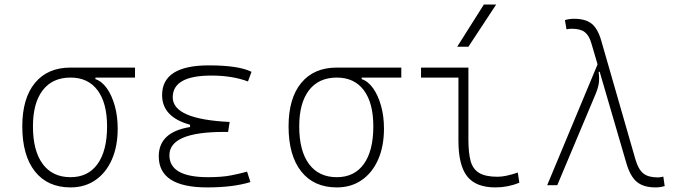

<svg xmlns="http://www.w3.org/2000/svg" viewBox="-20 -815 2970 845"><path d="M290.5 9.8Q189.5 9.8 133.8 -60.5Q78.1 -130.9 78.1 -258.8Q78.1 -382.3 133.8 -450Q189.5 -517.6 290.5 -517.6H574.2V-473.6H399.9V-466.8Q428.2 -457.5 450.2 -426.5Q472.2 -395.5 485.1 -349.6Q498 -303.7 498 -249Q498 -171.4 472.4 -113Q446.8 -54.7 400.1 -22.5Q353.5 9.8 290.5 9.8ZM290.5 -35.2Q367.7 -35.2 409.4 -93.3Q451.2 -151.4 451.2 -258.8Q451.2 -361.8 409.4 -417.7Q367.7 -473.6 290.5 -473.6Q210.9 -473.6 168 -417.7Q125 -361.8 125 -258.8Q125 -151.4 168 -93.3Q210.9 -35.2 290.5 -35.2Z M891.6 9.8Q678.7 9.8 678.7 -127Q678.7 -233.9 816.4 -255.9V-266.1Q693.4 -299.8 693.4 -396.5Q693.4 -527.3 899.4 -527.3Q1029.8 -527.3 1086.9 -499L1071.3 -456.5Q1002.4 -482.4 910.2 -482.4Q740.2 -482.4 740.2 -386.7Q740.2 -290 990.7 -278.3L983.9 -234.4H965.8Q725.6 -234.4 725.6 -131.8Q725.6 -35.2 895.5 -35.2Q956.1 -35.2 996.1 -43Q1036.1 -50.8 1067.4 -59.6L1082 -13.7Q1005.9 9.8 891.6 9.8Z M1462.4 9.8Q1361.3 9.8 1305.7 -60.5Q1250 -130.9 1250 -258.8Q1250 -382.3 1305.7 -450Q1361.3 -517.6 1462.4 -517.6H1746.1V-473.6H1571.8V-466.8Q1600.1 -457.5 1622.1 -426.5Q1644 -395.5 1657 -349.6Q1669.9 -303.7 1669.9 -249Q1669.9 -171.4 1644.3 -113Q1618.7 -54.7 1572 -22.5Q1525.4 9.8 1462.4 9.8ZM1462.4 -35.2Q1539.6 -35.2 1581.3 -93.3Q1623 -151.4 1623 -258.8Q1623 -361.8 1581.3 -417.7Q1539.6 -473.6 1462.4 -473.6Q1382.8 -473.6 1339.8 -417.7Q1296.9 -361.8 1296.9 -258.8Q1296.9 -151.4 1339.8 -93.3Q1382.8 -35.2 1462.4 -35.2Z M2160.2 9.8Q2074.2 9.8 2035.9 -39.1Q1997.6 -87.9 1997.6 -195.3V-473.6H1833V-517.6H2041.5V-200.2Q2041.5 -143.1 2051 -107.2Q2060.5 -71.3 2088.4 -54.2Q2116.2 -37.1 2169.9 -37.1Q2205.1 -37.1 2258.8 -55.7L2265.6 -10.7Q2214.8 9.8 2160.2 9.8ZM1992.2 -609.4 2109.4 -794.9H2163.6L2041.5 -609.4Z M2388.2 0 2609.9 -531.7 2582.5 -625Q2572.3 -659.7 2553 -674.1Q2533.7 -688.5 2496.6 -688.5Q2484.9 -688.5 2473.1 -686L2466.3 -726.6Q2486.3 -732.4 2506.3 -732.4Q2557.1 -732.4 2584.2 -710.4Q2611.3 -688.5 2626.5 -634.8L2776.9 -112.3Q2789.6 -69.3 2811.3 -51.8Q2833 -34.2 2875 -34.2Q2884.3 -34.2 2899.4 -37.6L2905.3 3.9Q2885.3 9.8 2865.2 9.8Q2812 9.8 2782.7 -14.6Q2753.4 -39.1 2736.3 -98.1L2619.1 -499.5L2614.7 -498Q2618.7 -467.3 2615 -446Q2611.3 -424.8 2600.1 -398.4L2432.6 0Z"/></svg>

Font: Caskaydia Cove ExtraLight
Style: Regular
Weight: 200
Monospace: yes
Designer: Aaron Bell
Foundry: Saja Typeworks
Version: Version 4.300; ttfautohint (v1.8.3)